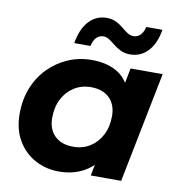

<svg xmlns="http://www.w3.org/2000/svg" viewBox="-84 -834 859 920"><g transform="rotate(10 345.0 -374.5)"><path d="M262 8Q200 8 147 -20.5Q94 -49 62 -103Q30 -157 30 -233Q30 -301 52.5 -358Q75 -415 116 -457Q157 -499 211 -522.5Q265 -546 327 -546Q394 -546 442 -521Q490 -496 513.5 -443.5Q537 -391 530 -308Q525 -213 491 -141.5Q457 -70 399.5 -31Q342 8 262 8ZM310 -121Q356 -121 391.5 -143.5Q427 -166 447.5 -205.5Q468 -245 468 -298Q468 -353 435.5 -385Q403 -417 345 -417Q300 -417 264 -394.5Q228 -372 207.5 -332.5Q187 -293 187 -240Q187 -185 219.5 -153Q252 -121 310 -121ZM417 0 438 -107 473 -267 494 -427 516 -538H672L565 0ZM501 -604Q475 -604 455.5 -613.5Q436 -623 420.5 -635.5Q405 -648 391 -657.5Q377 -667 362 -667Q341 -667 327 -652Q313 -637 308 -611H229Q241 -682 276 -719.5Q311 -757 362 -757Q388 -757 407.5 -747.5Q427 -738 442.5 -725Q458 -712 472 -702.5Q486 -693 502 -693Q523 -693 537 -708.5Q551 -724 555 -747H634Q623 -679 588 -641.5Q553 -604 501 -604Z"/></g></svg>

Font: Montserrat Thin
Style: Bold Italic
Weight: 700
Italic angle: -11.3°
Version: Version 9.000